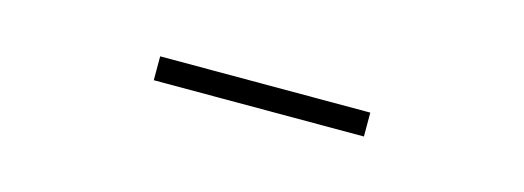

<svg xmlns="http://www.w3.org/2000/svg" viewBox="-18 -793 636 233"><g transform="rotate(15 300.0 -676.0)"><path d="M168 -691H432V-661H168Z"/></g></svg>

Font: IBM Plex Mono ExtLt
Style: Regular
Weight: 200
Monospace: yes
Designer: Mike Abbink, Paul van der Laan, Pieter van Rosmalen
Foundry: Bold Monday
Version: Version 2.3